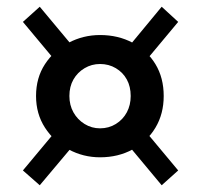

<svg xmlns="http://www.w3.org/2000/svg" viewBox="-20 -590 597 570"><path d="M277 -123Q227 -123 183.5 -146.5Q140 -170 113.5 -211Q87 -252 87 -305Q87 -359 113.5 -399.5Q140 -440 183.5 -463Q227 -486 277 -486Q331 -486 374 -463Q417 -440 441.5 -399.5Q466 -359 466 -305Q466 -252 441.5 -211Q417 -170 374 -146.5Q331 -123 277 -123ZM98 -40 48 -84 154 -211 204 -166ZM460 -40 355 -166 403 -211 509 -84ZM154 -398 48 -525 98 -570 204 -443ZM403 -398 355 -443 460 -570 509 -525ZM277 -209Q303 -209 324 -222Q345 -235 356.5 -256.5Q368 -278 368 -305Q368 -333 356.5 -354Q345 -375 324 -387.5Q303 -400 277 -400Q252 -400 231 -387.5Q210 -375 198 -354Q186 -333 186 -305Q186 -278 198 -256.5Q210 -235 231 -222Q252 -209 277 -209Z"/></svg>

Font: BioRhyme ExtraBold
Style: Bold
Weight: 700
Version: Version 1.600;gftools[0.9.33]